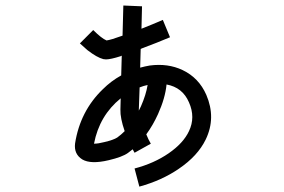

<svg xmlns="http://www.w3.org/2000/svg" viewBox="-20 -570 1040 703"><path d="M733.4 -59.6Q704.1 1 634.8 47.9Q572.3 90.8 490.2 113.3L472.7 46.9Q543.9 28.3 597.7 -8.8Q651.4 -45.9 671.9 -89.8Q696.3 -140.6 671.9 -195.3Q648.4 -250 589.8 -260.7Q585 -210.9 558.6 -152.3Q540 -111.3 515.6 -78.1Q523.4 -58.6 532.2 -43.9L472.7 -10.7Q469.7 -16.6 465.8 -23.4Q457 -16.6 448.2 -9.8Q427.7 4.9 377.9 16.6Q312.5 32.2 281.2 13.7Q250 -5.9 254.9 -44.9Q273.4 -163.1 356.4 -243.2Q386.7 -273.4 423.8 -293.9Q424.8 -328.1 425.8 -366.2Q423.8 -365.2 421.9 -364.3Q384.8 -352.5 368.2 -352.5Q363.3 -352.5 358.4 -353.5Q335 -359.4 299.8 -386.7Q285.2 -399.4 272.5 -411.1L321.3 -460Q351.6 -429.7 370.1 -421.9Q385.7 -423.8 428.7 -439.5Q429.7 -489.3 431.6 -549.8L500 -546.9Q499 -518.6 498 -464.8Q540 -481.4 576.2 -497.1L602.5 -433.6Q556.6 -414.1 499 -392.6Q497.1 -391.6 495.1 -390.6Q494.1 -354.5 493.2 -322.3Q510.7 -327.1 528.3 -330.1Q594.7 -338.9 648.4 -313.5Q708 -285.2 735.4 -222.7Q771.5 -138.7 733.4 -59.6ZM409.2 -66.4Q422.9 -76.2 436.5 -89.8Q419.9 -137.7 420.9 -168.9Q420.9 -187.5 421.9 -210Q343.8 -146.5 324.2 -43.9Q339.8 -43.9 362.3 -49.8Q395.5 -57.6 409.2 -66.4ZM496.1 -180.7Q514.6 -222.7 520.5 -258.8Q505.9 -255.9 491.2 -250Q489.3 -204.1 488.3 -168Q488.3 -167 488.3 -165Q492.2 -172.9 496.1 -180.7Z"/></svg>

Font: irohakakuC Regular
Style: Regular
Weight: 400
Designer: [Source Han Sans]
Ryoko NISHIZUKA Ë•øÂ°öÊ∂ºÂ≠ê (kana & ideographs); Paul D. Hunt (Latin, Greek & Cyrillic); Wenlong ZHAN
Version: Version 1.001.20160904